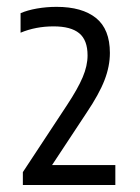

<svg xmlns="http://www.w3.org/2000/svg" viewBox="-20 -458 398 546"><path d="M308 11.5V68H45V31.5L170.5 -159Q201.5 -206 215.2 -238.5Q229 -271 229 -300.5Q229 -344 205.2 -363.5Q181.5 -383 132.5 -383Q81.5 -383 38.5 -365V-420.5Q58 -429 85.2 -433.8Q112.5 -438.5 141 -438.5Q213.5 -438.5 253 -406.8Q292.5 -375 292.5 -307.5Q292.5 -269.5 277.2 -230Q262 -190.5 226 -137L128 11.5Z"/></svg>

Font: Encode Sans Condensed
Style: Regular
Weight: 400
Width: 3
Designer: Multiple Designers
Foundry: Impallari Type
Version: Version 2.000